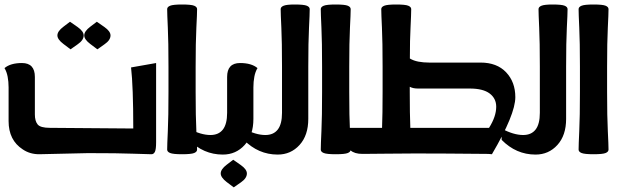

<svg xmlns="http://www.w3.org/2000/svg" viewBox="-38 -682 2760 849"><path d="M62.5 -21.5Q0 -62 0 -146.5V-295.9Q0 -320.8 -4.2 -342.8Q-8.3 -364.7 -18.1 -380.9Q8.3 -403.3 59.1 -403.3Q116.2 -403.3 116.2 -341.8V-175.8Q116.2 -147 128.4 -131.8Q140.6 -116.7 182.6 -116.7L551.3 -113.8Q551.3 -299.3 541.5 -383.8L652.3 -403.3V-53.2Q652.3 -21.5 647 -10.7Q641.6 0 631.8 0Q611.3 0 549.1 -2.4Q486.8 -4.9 351.1 -4.9L135.3 0Q93.8 0 62.5 -21.5ZM273.9 -463.9 242.2 -487.8Q215.8 -507.8 215.8 -525.4Q215.8 -543.9 242.7 -564L271.5 -585.9L305.2 -562.5Q332 -543.5 332 -525.4Q332 -504.4 305.7 -486.3ZM392.6 -463.9 360.8 -487.8Q334.5 -507.8 334.5 -525.4Q334.5 -543.9 361.3 -564L390.1 -585.9L423.8 -562.5Q450.7 -543.5 450.7 -525.4Q450.7 -504.4 424.3 -486.3Z M833.5 -20.5Q833.5 -10.7 820.6 -5.4Q807.6 0 767.1 0Q727.5 0 714.4 -5.4Q701.2 -10.7 701.2 -20.5Q701.2 -41 704.1 -102.5Q707 -164.1 707 -275.4V-386.7Q707 -498 704.1 -559.6Q701.2 -621.1 701.2 -641.6Q701.2 -651.4 714.4 -656.7Q727.5 -662.1 767.1 -662.1Q807.6 -662.1 820.6 -656.7Q833.5 -651.4 833.5 -641.6Q833.5 -621.1 830.3 -559.6Q827.1 -498 827.1 -386.7V-275.4Q827.1 -164.1 830.3 -102.5Q833.5 -41 833.5 -20.5Z M995.6 146.5 963.9 122.6Q938 102.5 938 85Q938 66.4 964.4 46.4L993.2 24.4L1026.9 47.9Q1053.7 66.9 1053.7 85Q1053.7 106 1027.8 124ZM797.4 -113.3Q850.1 -85 892.6 -85Q928.7 -85 947.5 -109.1Q966.3 -133.3 966.3 -183.1V-341.8Q966.3 -403.3 1023.4 -403.3Q1074.2 -403.3 1100.6 -380.9Q1090.8 -364.7 1086.7 -342.8Q1082.5 -320.8 1082.5 -295.9V-156.2Q1082.5 -83.5 1043.9 -41Q1005.4 1.5 947.3 1.5Q861.3 1.5 797.4 -63.5Z M1209 -386.7Q1209 -498 1206.1 -559.6Q1203.1 -621.1 1203.1 -641.6Q1203.1 -651.4 1216.3 -656.7Q1229.5 -662.1 1265.1 -662.1Q1305.7 -662.1 1318.6 -656.7Q1331.5 -651.4 1331.5 -641.6Q1331.5 -621.1 1328.4 -559.6Q1325.2 -498 1325.2 -386.7V-156.2Q1325.2 -83.5 1286.6 -41Q1248 1.5 1189.9 1.5Q1104 1.5 1040 -63.5V-113.3Q1092.8 -85 1135.3 -85Q1171.4 -85 1190.2 -109.1Q1209 -133.3 1209 -183.1Z M1512.7 -20.5Q1512.7 -10.7 1499.8 -5.4Q1486.8 0 1446.3 0Q1406.7 0 1393.6 -5.4Q1380.4 -10.7 1380.4 -20.5Q1380.4 -41 1383.3 -102.5Q1386.2 -164.1 1386.2 -275.4V-386.7Q1386.2 -498 1383.3 -559.6Q1380.4 -621.1 1380.4 -641.6Q1380.4 -651.4 1393.6 -656.7Q1406.7 -662.1 1446.3 -662.1Q1486.8 -662.1 1499.8 -656.7Q1512.7 -651.4 1512.7 -641.6Q1512.7 -621.1 1509.5 -559.6Q1506.3 -498 1506.3 -386.7V-275.4Q1506.3 -164.1 1509.5 -102.5Q1512.7 -41 1512.7 -20.5Z M1776.4 -116.7H2124.5Q2156.2 -167 2156.2 -210Q2156.2 -246.6 2127.2 -268.6Q2098.1 -290.5 2039.1 -290.5H1810.1Q1788.1 -290.5 1773.9 -298.3V-275.4Q1773.9 -176.3 1776.4 -116.7ZM1666 -2.4 1567.9 -1.5H1564.5Q1494.6 -1.5 1494.6 -64V-116.7H1651.4Q1653.8 -176.3 1653.8 -275.4V-386.7Q1653.8 -498 1650.9 -559.6Q1647.9 -621.1 1647.9 -641.6Q1647.9 -651.4 1661.1 -656.7Q1674.3 -662.1 1713.9 -662.1Q1754.4 -662.1 1767.3 -656.7Q1780.3 -651.4 1780.3 -641.6Q1780.3 -621.1 1777.3 -559.6Q1774.4 -508.3 1774.4 -423.3Q1790.5 -413.6 1812.5 -409.4Q1834.5 -405.3 1859.4 -405.3H2086.9Q2159.2 -405.3 2200 -362.3Q2240.7 -319.3 2240.7 -252.4Q2240.7 -175.8 2137.2 0Q2124.5 -1.5 2113.8 -1.5Q1921.4 -3.4 1798.8 -3.4Q1716.8 -3.4 1666 -2.4Z M2349.1 -386.7Q2349.1 -498 2346.2 -559.6Q2343.3 -621.1 2343.3 -641.6Q2343.3 -651.4 2356.4 -656.7Q2369.6 -662.1 2405.3 -662.1Q2445.8 -662.1 2458.7 -656.7Q2471.7 -651.4 2471.7 -641.6Q2471.7 -621.1 2468.5 -559.6Q2465.3 -498 2465.3 -386.7V-156.2Q2465.3 -83.5 2426.8 -41Q2388.2 1.5 2330.1 1.5Q2244.1 1.5 2180.2 -63.5V-113.3Q2232.9 -85 2275.4 -85Q2311.5 -85 2330.3 -109.1Q2349.1 -133.3 2349.1 -183.1Z M2652.8 -20.5Q2652.8 -10.7 2639.9 -5.4Q2627 0 2586.4 0Q2546.9 0 2533.7 -5.4Q2520.5 -10.7 2520.5 -20.5Q2520.5 -41 2523.4 -102.5Q2526.4 -164.1 2526.4 -275.4V-386.7Q2526.4 -498 2523.4 -559.6Q2520.5 -621.1 2520.5 -641.6Q2520.5 -651.4 2533.7 -656.7Q2546.9 -662.1 2586.4 -662.1Q2627 -662.1 2639.9 -656.7Q2652.8 -651.4 2652.8 -641.6Q2652.8 -621.1 2649.7 -559.6Q2646.5 -498 2646.5 -386.7V-275.4Q2646.5 -164.1 2649.7 -102.5Q2652.8 -41 2652.8 -20.5Z"/></svg>

Font: ALMAS
Style: Bold
Weight: 700
Designer: ALMAS Font/ by Husham Jawad Kadhim, derived from the Bainsely font by/ Paul James MIller
Foundry: High-Logic / Made with FontCreator
Version: Version 1.411;September 19, 2021;FontCreator 14.0.0.2814 32-